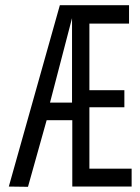

<svg xmlns="http://www.w3.org/2000/svg" viewBox="-20 -720 539 741"><path d="M14 0 211 -700H478V-629H325V-372H460V-306H325V-69H488V0H259V-256H160L88 1ZM173 -324H258V-650Z"/></svg>

Font: Georama ExtraCondensed
Style: Regular
Weight: 400
Width: 2
Designer: Jean-Baptiste Levee
Foundry: Production Type
Version: Version 1.000